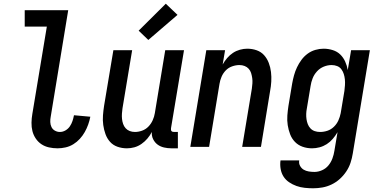

<svg xmlns="http://www.w3.org/2000/svg" viewBox="-20 -790 2040 1033"><path d="M290 8Q266 8 243.5 3Q221 -2 203 -14Q185 -26 172.5 -44.5Q160 -63 154.5 -84.5Q149 -106 149.5 -130Q150 -154 154 -177L232 -647H113V-735H347L253 -163Q250 -148 250.5 -133.5Q251 -119 257 -106.5Q263 -94 275.5 -87Q288 -80 302 -80Q318 -80 332.5 -88.5Q347 -97 356 -110.5Q365 -124 370 -139Q375 -154 378 -170L466 -162Q462 -141 454.5 -120Q447 -99 436 -79.5Q425 -60 409.5 -43Q394 -26 374.5 -14Q355 -2 333 3Q311 8 290 8Z M663 8Q636 8 612 -0.5Q588 -9 572 -27Q556 -45 547.5 -68.5Q539 -92 535.5 -117.5Q532 -143 534 -169Q536 -195 540 -221L590 -520H691L639 -207Q637 -193 636 -178.5Q635 -164 636.5 -150Q638 -136 642.5 -123Q647 -110 656 -100Q665 -90 678 -85Q691 -80 706 -80Q725 -80 744.5 -87Q764 -94 778.5 -109Q793 -124 801.5 -143Q810 -162 813 -181L869 -520H970L900 -100Q900 -96 900 -92Q900 -88 902.5 -85Q905 -82 909 -81Q913 -80 918 -80H937V8H903Q882 8 862.5 3.5Q843 -1 828 -12Q813 -23 804 -41Q795 -59 797 -80Q787 -61 773 -44.5Q759 -28 741 -15.5Q723 -3 703 2.5Q683 8 663 8ZM778 -575 726 -625 872 -770 935 -710Z M1004 0 1090 -520H1191L1178 -443Q1188 -461 1202 -477.5Q1216 -494 1233.5 -505.5Q1251 -517 1271 -522.5Q1291 -528 1310 -528Q1337 -528 1361 -519.5Q1385 -511 1401 -493Q1417 -475 1426 -451.5Q1435 -428 1438 -402.5Q1441 -377 1439.5 -351Q1438 -325 1433 -299L1384 0H1283L1335 -313Q1337 -327 1338 -341.5Q1339 -356 1337 -370Q1335 -384 1331 -397Q1327 -410 1318 -420Q1309 -430 1296 -435Q1283 -440 1268 -440Q1249 -440 1229 -433Q1209 -426 1194.5 -411Q1180 -396 1172 -377Q1164 -358 1161 -339L1105 0Z M1665 223Q1642 223 1619 220.5Q1596 218 1575 210.5Q1554 203 1535.5 190.5Q1517 178 1505.5 160Q1494 142 1490 119.5Q1486 97 1489 74L1490 73H1590Q1587 89 1594.5 102.5Q1602 116 1614 123Q1626 130 1641 132.5Q1656 135 1672 135Q1692 135 1712.5 126Q1733 117 1747 100Q1761 83 1768.5 62.5Q1776 42 1779 22L1796 -79Q1785 -60 1770.5 -43Q1756 -26 1738 -14.5Q1720 -3 1699.5 2.5Q1679 8 1659 8Q1632 8 1608 -0.5Q1584 -9 1567 -26.5Q1550 -44 1541 -67.5Q1532 -91 1528 -116.5Q1524 -142 1526 -168.5Q1528 -195 1532 -221L1552 -341Q1556 -363 1562 -385Q1568 -407 1578 -428Q1588 -449 1602 -468Q1616 -487 1635 -501Q1654 -515 1676.5 -521.5Q1699 -528 1721 -528Q1746 -528 1770 -520.5Q1794 -513 1810.5 -497Q1827 -481 1837 -459Q1847 -437 1851 -413L1869 -520H1970L1878 36Q1874 61 1866 85.5Q1858 110 1843 132.5Q1828 155 1808 173Q1788 191 1764 202.5Q1740 214 1715 218.5Q1690 223 1665 223ZM1702 -80Q1722 -80 1741.5 -86.5Q1761 -93 1776.5 -108Q1792 -123 1800.5 -142Q1809 -161 1813 -181L1833 -301Q1835 -316 1836 -332Q1837 -348 1835.5 -363Q1834 -378 1829.5 -392Q1825 -406 1816.5 -417.5Q1808 -429 1794 -434.5Q1780 -440 1764 -440Q1743 -440 1722 -431.5Q1701 -423 1685.5 -406Q1670 -389 1662 -368.5Q1654 -348 1651 -327L1631 -207Q1628 -192 1627.5 -177.5Q1627 -163 1629 -149Q1631 -135 1636 -122Q1641 -109 1650.5 -99Q1660 -89 1673.5 -84.5Q1687 -80 1702 -80Z"/></svg>

Font: Iosevka Term Curly Semibold
Style: Italic
Weight: 600
Italic angle: -9°
Designer: Belleve Invis
Foundry: Belleve Invis
Version: Version 32.3.0